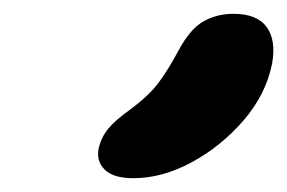

<svg xmlns="http://www.w3.org/2000/svg" viewBox="-20 -830 416 278"><path d="M173 -572Q144 -572 131.5 -584.5Q119 -597 123 -616Q127 -632 137 -644Q147 -656 168 -671Q195 -691 209 -709.5Q223 -728 238 -756Q255 -788 274.5 -799Q294 -810 318 -810Q352 -810 366 -791Q380 -772 374 -738Q365 -693 332.5 -655.5Q300 -618 257.5 -595Q215 -572 173 -572Z"/></svg>

Font: Shantell Sans Light SemiBold
Style: Italic
Weight: 600
Italic angle: -11°
Version: Version 1.011;[c5ecc13dd]